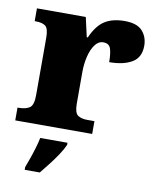

<svg xmlns="http://www.w3.org/2000/svg" viewBox="-86 -615 733 902"><g transform="rotate(10 280.5 -164.0)"><path d="M10 0V-61H15Q49 -61 67.5 -73.5Q86 -86 86 -133V-407Q86 -451 71 -463Q56 -475 23 -475H19V-536H252L273 -443H278Q304 -502 341 -525.5Q378 -549 436 -549Q495 -549 520.5 -520.5Q546 -492 546 -450Q546 -394 505 -370Q464 -346 397 -346Q397 -387 389.5 -410Q382 -433 354 -433Q331 -433 314.5 -410.5Q298 -388 289.5 -352.5Q281 -317 281 -278V-128Q281 -84 297.5 -72.5Q314 -61 342 -61H377V0ZM94 208Q101 189 110.5 162.5Q120 136 128 108.5Q136 81 140 61H270V71Q261 92 243.5 118.5Q226 145 205 172Q184 199 166 221H94Z"/></g></svg>

Font: Noto Serif Tamil Black
Style: Italic
Weight: 900
Italic angle: -12°
Designer: Indian Type Foundry, Tom Grace, and the Monotype Design Team
Foundry: Monotype Imaging Inc.
Version: Version 2.003; ttfautohint (v1.8.4.7-5d5b)